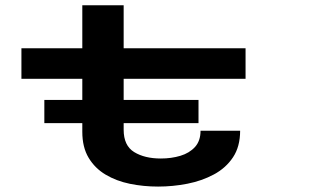

<svg xmlns="http://www.w3.org/2000/svg" viewBox="-20 -678 1140 708"><path d="M143.5 -224V-309.5H283.5V-387.5H59V-500H283.5V-658.5H436V-500H885.5V-387.5H436V-309.5H712V-224H436V-199.5Q436 -141 474.8 -117.2Q513.5 -93.5 573 -93.5Q612 -93.5 645.2 -103.5Q678.5 -113.5 699 -136Q719.5 -158.5 719.5 -196H865.5Q865.5 -137.5 839.2 -98Q813 -58.5 768.8 -34.8Q724.5 -11 671 -0.5Q617.5 10 563 10Q509 10 459 -0.2Q409 -10.5 369.5 -34Q330 -57.5 306.8 -96.2Q283.5 -135 283.5 -192V-224Z"/></svg>

Font: Trispace Expanded SemiBold
Style: Regular
Weight: 600
Width: 7
Designer: Tyler Finck
Foundry: Etcetera Type Company
Version: Version 1.210; ttfautohint (v1.8.3)